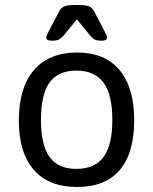

<svg xmlns="http://www.w3.org/2000/svg" viewBox="-20 -738 609 764"><path d="M55 -259Q55 -389 115 -459Q175 -529 287 -529Q397 -529 455.5 -459.5Q514 -390 514 -259Q514 -129 456.5 -61.5Q399 6 287 6Q174 6 114.5 -62Q55 -130 55 -259ZM427 -261Q427 -361 392 -409Q357 -457 284 -457Q211 -457 177 -409.5Q143 -362 143 -261Q143 -161 177 -113.5Q211 -66 284 -66Q357 -66 392 -113.5Q427 -161 427 -261ZM164 -589Q164 -594 175 -616L215 -692Q222 -706 234.5 -712Q247 -718 277 -718H293Q323 -718 335.5 -712Q348 -706 355 -692L395 -616Q406 -594 406 -589Q406 -576 384 -576Q367 -576 357.5 -580.5Q348 -585 336 -600L286 -661L236 -600Q223 -585 213.5 -580.5Q204 -576 186 -576Q164 -576 164 -589Z"/></svg>

Font: Asap-Regular
Style: Regular
Weight: 400
Designer: Pablo Cosgaya
Foundry: Omnibus-Type
Version: Version 2.000; ttfautohint (v1.8)